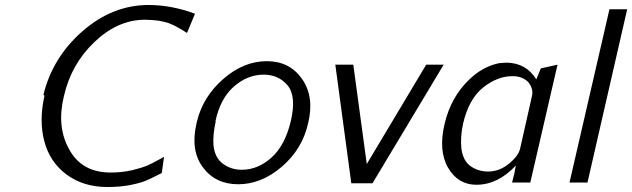

<svg xmlns="http://www.w3.org/2000/svg" viewBox="-20 -731 2532 769"><path d="M158 -347Q157 -349 154 -352Q191 -502 311 -606.5Q431 -711 575 -711Q667 -711 761 -676L729 -599Q726 -601 715.5 -607.5Q705 -614 702 -615.5Q699 -617 689.5 -622.5Q680 -628 675.5 -630Q671 -632 661.5 -636Q652 -640 645.5 -641.5Q639 -643 628.5 -645.5Q618 -648 608 -649Q598 -650 586 -651Q574 -652 561 -652Q452 -652 358.5 -563Q265 -474 236 -346Q206 -224 257 -133Q307 -40 423 -40Q469 -40 508 -49Q548 -59 565.5 -66Q583 -73 623 -95L637 -103L628 -38Q585 -16 563.5 -7Q542 2 502 10Q462 18 410 18Q314 18 246.5 -32Q179 -82 157 -167Q136 -249 158 -347Z M767 -236Q767 -239 769 -245Q793 -344 874.5 -415Q956 -486 1049 -486Q1140 -486 1190 -414.5Q1240 -343 1214 -237Q1191 -134 1109 -63.5Q1027 7 934 7Q843 7 792.5 -61Q742 -129 767 -236ZM843 -246 844 -245Q832 -191 835 -150Q840 -99 873 -75Q906 -51 948 -51Q1013 -51 1067.5 -100Q1122 -149 1145 -247Q1168 -347 1131 -390Q1095 -432 1036 -432Q972 -432 917.5 -385Q863 -338 843 -246Z M1323 -472H1395L1449 -74L1687 -472H1757L1472 3H1387Z M1761 -236Q1786 -342 1859 -412Q1914 -465 1979 -478Q2001 -480 2011 -480Q2088 -478 2128 -413L2146 -457L2213 -472L2104 0H2031L2041 -40Q2041 -41 2043 -53L2046 -68Q1974 9 1888 9Q1814 9 1774.5 -59.5Q1735 -128 1761 -236ZM1835 -237Q1823 -183 1828 -135Q1835 -86 1865.5 -65Q1896 -44 1935 -44Q1980 -44 2018 -75Q2056 -106 2063 -135L2111 -348Q2117 -375 2096 -402Q2072 -426 2033 -426Q1972 -426 1915 -380.5Q1858 -335 1835 -237Z M2261 0 2421 -694H2492L2333 0Z"/></svg>

Font: Coval
Style: ExtraLight Italic
Weight: 200
Foundry: Context Ltd
Version: Version 001.000